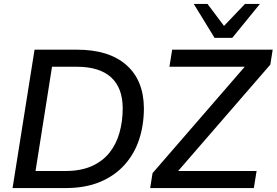

<svg xmlns="http://www.w3.org/2000/svg" viewBox="-20 -958 1409 978"><path d="M44 0 156 -705H371Q535 -705 623.5 -627Q712 -549 713 -407Q713 -322 689 -248.5Q665 -175 615 -119Q565 -63 490 -31.5Q415 0 312 0ZM161 -87H314Q391 -87 446.5 -111.5Q502 -136 537 -179.5Q572 -223 588.5 -281.5Q605 -340 605 -406Q605 -510 546 -564Q487 -618 371 -618H245ZM745 0 757 -76 1257 -653 1259 -618H843L857 -705H1369L1357 -629L857 -52L855 -87H1287L1273 0ZM1073 -765 967 -938H1037L1121 -826L1228 -938H1304L1163 -765Z"/></svg>

Font: Nunito Sans 12pt SemiBold
Style: Italic
Weight: 600
Italic angle: -9°
Designer: Vernon Adams
Foundry: Vernon Adams
Version: Version 3.101;gftools[0.9.27]